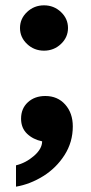

<svg xmlns="http://www.w3.org/2000/svg" viewBox="-20 -520 343 720"><path d="M253 -46Q253 13 222 61.5Q191 110 142 140.5Q93 171 40 180V100Q77 91 107.5 64.5Q138 38 138 10Q104 3 81.5 -18.5Q59 -40 59 -75Q59 -113 84.5 -136.5Q110 -160 150 -160Q196 -160 224.5 -128Q253 -96 253 -46ZM235 -415Q235 -380 208.5 -355Q182 -330 145 -330Q108 -330 81.5 -355Q55 -380 55 -415Q55 -450 81.5 -475Q108 -500 145 -500Q182 -500 208.5 -475Q235 -450 235 -415Z"/></svg>

Font: Goli Bold
Style: Regular
Weight: 700
Designer: jaikishan Patel
Foundry: MagicType
Version: Version 1.000